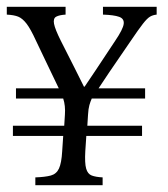

<svg xmlns="http://www.w3.org/2000/svg" viewBox="-25 -545 494 565"><path d="M13 -145V-175H164L166 -207Q168 -234 161 -255H22V-285H148L112 -360L81 -425Q65 -460 53 -475.5Q41 -491 28.5 -496Q16 -501 -5 -502V-525H168V-502Q150 -501 140.5 -496Q131 -491 134 -475Q137 -459 154 -425L193 -348L222 -290H224L257 -339L314 -425Q337 -459 339 -474.5Q341 -490 325.5 -495.5Q310 -501 278 -502V-525H436V-502Q425 -501 416.5 -496Q408 -491 395.5 -475Q383 -459 360 -425L297 -333L265 -285H402V-255H245Q241 -246 238 -235.5Q235 -225 234 -207L232 -175H393V-145H229L226 -100Q224 -65 228.5 -49Q233 -33 245 -28.5Q257 -24 277 -23V0H79V-23Q108 -24 124.5 -28.5Q141 -33 148.5 -49Q156 -65 158 -100L161 -145Z"/></svg>

Font: Bona Nova SC
Style: Italic
Weight: 400
Italic angle: -4°
Designer: Mateusz Machalski
Foundry: Capitalics
Version: Version 4.001; ttfautohint (v1.8.4.7-5d5b)